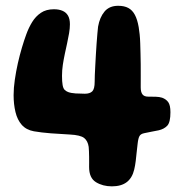

<svg xmlns="http://www.w3.org/2000/svg" viewBox="-20 -626 626 666"><path d="M368.1 20.4Q336.5 20.4 312.8 5.9Q289.1 -8.6 289.1 -46.6Q289.1 -54.4 289.2 -63.8Q289.4 -73.1 289.1 -82.7Q288.9 -92.2 288.6 -101.1Q288.4 -109.9 287.6 -116.6Q284.6 -137.4 271.8 -147.4Q259 -157.5 222 -159.4Q190 -160.9 156.8 -163.5Q123.5 -166.1 97.4 -170.6Q70.8 -175.5 55.4 -193Q40.1 -210.5 33.7 -237.3Q27.2 -264.1 27.2 -295.9Q27.2 -320.9 31.4 -349.4Q35.5 -377.9 41.9 -406.5Q48.4 -435.1 56.1 -461Q63.8 -486.9 71.2 -506.9Q79.5 -529.9 91.6 -549.6Q103.6 -569.2 121.9 -581.6Q140.1 -593.9 167 -593.9Q184.5 -593.9 196.9 -588.5Q209.4 -583.1 215.9 -571.8Q222.5 -560.4 222.5 -541.8Q222.5 -527.6 219.7 -511.1Q216.9 -494.5 212.9 -476.2Q208.9 -458 204.8 -438.9Q200.8 -419.9 197.9 -400.9Q195.1 -381.9 195.1 -363.2Q195.1 -342.4 197.2 -331.1Q199.2 -319.8 203.8 -314.8Q208.4 -309.8 216.1 -306.8Q226.5 -302.9 242.3 -301.9Q258.1 -300.9 274.4 -300.9Q291.6 -300.9 300 -309.1Q308.4 -317.4 308.4 -342.6Q308.4 -351.1 308.9 -365.6Q309.5 -380.1 310.5 -398.6Q311.5 -417 312.6 -436.8Q313.8 -456.6 315.1 -475.4Q316.5 -494.1 317.8 -509.4Q319.1 -524.6 320.2 -533.6Q325.9 -566.1 342.6 -586Q359.2 -605.9 390 -605.9Q411.1 -605.9 425.2 -598.3Q439.2 -590.8 447.9 -574.4Q456.6 -558.1 461.1 -531.8Q463 -521.1 464.4 -506.9Q465.9 -492.6 466.4 -476.1Q467 -459.6 467.4 -441.2Q467.9 -422.8 468.1 -403.1Q468.2 -383.4 468.2 -363.3Q468.1 -343.2 468.1 -323Q468.1 -306.4 474.2 -298.6Q480.2 -290.8 493.8 -290.8Q509.1 -290.8 520.8 -290.4Q532.4 -290.1 542.2 -287.1Q556 -282.2 563.6 -271.6Q571.2 -261 571.2 -236.8Q571.2 -201.8 560.3 -190.1Q549.4 -178.4 530.4 -174Q520.9 -172.4 506.7 -169.4Q492.5 -166.5 480.2 -164Q468.2 -161.6 463.9 -154.1Q459.5 -146.5 457.4 -127.5Q455.8 -114.5 454.2 -99Q452.6 -83.5 450.8 -67.7Q448.9 -51.9 445.6 -38.1Q438.8 -9 419.7 5.7Q400.6 20.4 368.1 20.4Z"/></svg>

Font: Gluten Thin
Style: Regular
Weight: 100
Designer: Tyler Finck
Foundry: Etcetera Type Company
Version: Version 1.300